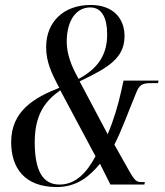

<svg xmlns="http://www.w3.org/2000/svg" viewBox="-20 -744 664 774"><path d="M209 10C291 10 343 -35 383 -84L425 0H562L564 -10H552C532 -10 525 -13 503 -51L441 -161C470 -217 496 -290 527 -365C541 -402 552 -409 591 -409H617L619 -419H478L468 -374C457 -323 437 -256 414 -203L301 -416C418 -472 482 -510 482 -599C482 -667 439 -724 345 -724C239 -724 166 -658 166 -554C166 -494 188 -448 219 -390C117 -350 25 -296 25 -171C25 -67 79 10 209 10ZM297 -426C269 -475 249 -524 249 -576C249 -657 284 -714 344 -714C391 -714 412 -671 412 -605C412 -525 377 -469 297 -426ZM220 0C152 0 120 -56 120 -171C120 -283 163 -338 223 -380L365 -114C330 -49 286 0 220 0Z"/></svg>

Font: Noto Serif Display ExtraCondensed Medium
Style: Italic
Weight: 500
Width: 2
Italic angle: -12°
Designer: Monotype Design Team
Foundry: Monotype Imaging Inc.
Version: Version 2.009